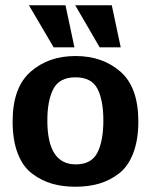

<svg xmlns="http://www.w3.org/2000/svg" viewBox="-20 -700 585 730"><path d="M90 -680H229L263 -520H184ZM266 -680H405L439 -520H359ZM28 -238Q28 -367 96 -427Q164 -487 267 -487Q370 -487 438 -427.5Q506 -368 506 -238Q506 -168 486.5 -117.5Q467 -67 432.5 -40.5Q398 -14 357.5 -2Q317 10 267 10Q218 10 178 -1.5Q138 -13 102.5 -39.5Q67 -66 47.5 -116.5Q28 -167 28 -238ZM160 -242Q160 -75 268 -75Q328 -75 350.5 -120Q373 -165 373 -242Q373 -319 350.5 -362.5Q328 -406 267 -406Q206 -406 183 -362Q160 -318 160 -242Z"/></svg>

Font: Coval
Style: ExtraBold
Weight: 800
Foundry: Context Ltd
Version: Version 001.000